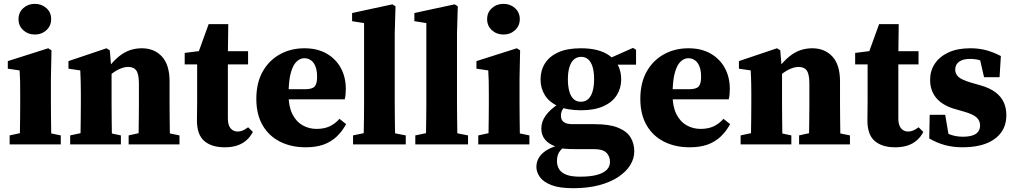

<svg xmlns="http://www.w3.org/2000/svg" viewBox="-20 -749 5265 996"><path d="M30 0V-46.6L122.8 -66.6H198.2L295.3 -46.6V0ZM81.8 0Q82.8 -23 83.3 -60.5Q83.8 -98 84.3 -138.6Q84.8 -179.2 84.8 -210.3V-257.4Q84.8 -298.5 84.3 -326.1Q83.8 -353.6 81.8 -383.7L20.5 -392.7V-432L230 -498.6L247.1 -487.9L244.1 -342.7V-210.3Q244.1 -179.2 244.6 -138.6Q245.1 -98 245.6 -60.5Q246.1 -23 247.1 0ZM160.7 -569.9Q125.3 -569.9 100.7 -592.3Q76 -614.7 76 -649.6Q76 -684.5 100.7 -706.8Q125.3 -729 160.7 -729Q196.1 -729 220.8 -706.7Q245.4 -684.4 245.4 -649.8Q245.4 -615.1 220.8 -592.5Q196.1 -569.9 160.7 -569.9Z M344 0V-46.6L436.7 -66.6H512.8L607.1 -46.6V0ZM396.4 0Q397.4 -23 397.9 -60.5Q398.4 -98 398.9 -138.5Q399.4 -179 399.4 -210V-267.9Q399.4 -295.9 398.9 -313.9Q398.4 -332 397.9 -347.8Q397.4 -363.7 396.4 -383.7L335.1 -392.7V-432L532.5 -498.6L549.6 -487.9L558.8 -376.9V-374.5V-210Q558.8 -179 559.3 -138.5Q559.8 -98 560.3 -60.5Q560.8 -23 561.8 0ZM647.3 0V-46.6L737.8 -66.6H813.2L911.1 -46.6V0ZM697.6 0Q698.6 -23 699.1 -60Q699.6 -97 700.1 -137.5Q700.6 -178 700.6 -210V-314.8Q700.6 -363.3 687.5 -382.6Q674.3 -401.8 644.5 -401.8Q626.9 -401.8 605.6 -393.4Q584.4 -385 562.5 -368.6Q540.7 -352.2 520.5 -328.6L516.7 -394.9H538.8Q568.8 -433.4 596.7 -456.1Q624.7 -478.7 654.2 -488.7Q683.8 -498.6 715.4 -498.6Q780.4 -498.6 820 -455.8Q859.6 -413 859.6 -326.4V-210Q859.6 -178 860.1 -137.5Q860.6 -97 861.1 -60Q861.6 -23 862.6 0Z M1082.9 -414.9V-483.5H1266.9V-414.9ZM1145.5 15.1Q1077.9 15.1 1039.8 -17.5Q1001.7 -50.1 1001.7 -123.7Q1001.7 -149.7 1002.2 -172.5Q1002.7 -195.2 1002.7 -224.2V-414.9H938.1V-474.5L1056.5 -489.5L999.2 -449.4L1062.3 -623.7H1164.1L1162.1 -463.5V-443.5V-134.7Q1162.1 -99.5 1176.3 -83Q1190.6 -66.6 1212.8 -66.6Q1227 -66.6 1239.6 -72.2Q1252.3 -77.8 1267.1 -88.7L1291.8 -64.8Q1278.8 -39.3 1258.3 -21.3Q1237.8 -3.2 1209.9 5.9Q1182.1 15.1 1145.5 15.1Z M1565.8 15.1Q1490.8 15.1 1433 -13.9Q1375.2 -42.9 1342.5 -98.9Q1309.7 -155 1309.7 -236.2Q1309.7 -318.9 1342.5 -377.5Q1375.3 -436 1432 -467.3Q1488.8 -498.6 1559.2 -498.6Q1626.4 -498.6 1674.4 -471Q1722.4 -443.4 1748.2 -396Q1773.9 -348.5 1773.9 -287.5Q1773.9 -271.2 1772.6 -258.8Q1771.3 -246.5 1768.3 -233.6H1377V-286.2H1562.8Q1600.3 -286.2 1612.7 -300.9Q1625 -315.5 1625 -348.9Q1625 -383.9 1616.1 -405.4Q1607.1 -426.9 1592.1 -436.9Q1577.1 -447 1558.5 -447Q1537.3 -447 1518.6 -429.6Q1499.9 -412.2 1488.5 -371Q1477 -329.7 1477 -256.7Q1477 -196.2 1496.7 -157.1Q1516.3 -117.9 1549.6 -99.1Q1582.8 -80.3 1622.1 -80.3Q1660.6 -80.3 1689.3 -93.3Q1718.1 -106.4 1741 -132.6L1775.5 -105Q1754.1 -66 1725 -39.1Q1696 -12.2 1657.1 1.5Q1618.2 15.1 1565.8 15.1Z M1811.4 0V-46.6L1907.1 -66.6H1982.5L2084.9 -46.6V0ZM1865.6 0Q1866.6 -35 1867.1 -70Q1867.6 -105 1868.1 -140Q1868.6 -175 1868.6 -210V-629.2L1806.5 -639.2V-681.5L2015.6 -726.5L2031.7 -716.4L2027.7 -576.3V-210Q2027.7 -175 2028.2 -140Q2028.7 -105 2029.2 -70Q2029.7 -35 2030.7 0Z M2134.4 0V-46.6L2230.1 -66.6H2305.5L2407.9 -46.6V0ZM2188.6 0Q2189.6 -35 2190.1 -70Q2190.6 -105 2191.1 -140Q2191.6 -175 2191.6 -210V-629.2L2129.5 -639.2V-681.5L2338.6 -726.5L2354.7 -716.4L2350.7 -576.3V-210Q2350.7 -175 2351.2 -140Q2351.7 -105 2352.2 -70Q2352.7 -35 2353.7 0Z M2461 0V-46.6L2553.8 -66.6H2629.2L2726.3 -46.6V0ZM2512.8 0Q2513.8 -23 2514.3 -60.5Q2514.8 -98 2515.3 -138.6Q2515.8 -179.2 2515.8 -210.3V-257.4Q2515.8 -298.5 2515.3 -326.1Q2514.8 -353.6 2512.8 -383.7L2451.5 -392.7V-432L2661 -498.6L2678.1 -487.9L2675.1 -342.7V-210.3Q2675.1 -179.2 2675.6 -138.6Q2676.1 -98 2676.6 -60.5Q2677.1 -23 2678.1 0ZM2591.7 -569.9Q2556.3 -569.9 2531.7 -592.3Q2507 -614.7 2507 -649.6Q2507 -684.5 2531.7 -706.8Q2556.3 -729 2591.7 -729Q2627.1 -729 2651.8 -706.7Q2676.4 -684.4 2676.4 -649.8Q2676.4 -615.1 2651.8 -592.5Q2627.1 -569.9 2591.7 -569.9Z M2952.8 227.3Q2881.3 227.3 2839.9 211Q2798.5 194.8 2780.5 169.3Q2762.5 143.8 2762.5 116.6Q2762.5 88.8 2777.7 65.6Q2792.8 42.5 2823.6 25.5Q2854.4 8.6 2900.8 -0.8L2913.9 8Q2898.9 17.8 2888.9 29.2Q2878.8 40.5 2874 54.2Q2869.2 67.8 2869.2 85.7Q2869.2 110.6 2881 129.4Q2892.8 148.1 2918.9 157.8Q2945.1 167.5 2988.3 167.5Q3043.3 167.5 3077.7 157.9Q3112 148.3 3128.1 131.3Q3144.3 114.3 3144.3 91.3Q3144.3 61.5 3125.5 43.1Q3106.8 24.6 3062.7 24.6H2965.5Q2933.4 24.6 2909.5 22.6Q2885.6 20.5 2865.8 15.7V12Q2827.8 -0.3 2808 -24.2Q2788.1 -48.1 2788.1 -82.2Q2788.1 -117.8 2810.7 -149.5Q2833.3 -181.2 2878.7 -211V-222L2917 -202Q2902 -188.9 2895.9 -176.4Q2889.8 -163.9 2889.8 -149Q2889.8 -126.6 2904.4 -115.8Q2918.9 -104.9 2951.3 -104.9H3064.7Q3140.9 -104.9 3186 -86.7Q3231 -68.5 3250.7 -36.8Q3270.3 -5.2 3270.3 36.3Q3270.3 73.5 3249.2 107.7Q3228.1 141.9 3187.2 169Q3146.4 196.1 3087.6 211.7Q3028.8 227.3 2952.8 227.3ZM2993.1 -177Q2922 -177 2875.7 -198Q2829.3 -218.9 2806.7 -255.1Q2784.1 -291.2 2784.1 -336.7Q2784.1 -383.4 2806.8 -419.9Q2829.6 -456.4 2875.9 -477.5Q2922.3 -498.6 2993.4 -498.6Q3034.7 -498.6 3067.3 -491.6Q3099.9 -484.5 3124.2 -471.2Q3148.5 -458 3165.2 -439.5L3169.4 -435.4Q3185.9 -415.4 3194.2 -390.4Q3202.4 -365.4 3202.4 -336.7Q3202.4 -291.8 3179.6 -255.5Q3156.8 -219.2 3110.5 -198.1Q3064.2 -177 2993.1 -177ZM2993.2 -221.2Q3016.7 -221.2 3031.9 -235.6Q3047.1 -250 3054.5 -276.4Q3061.9 -302.7 3061.9 -339Q3061.9 -375 3054.3 -401Q3046.7 -426.9 3031.8 -440.5Q3016.9 -454.1 2994.4 -454.1Q2972.6 -454.1 2957 -440.2Q2941.4 -426.3 2933.7 -400.2Q2925.9 -374.2 2925.9 -337.9Q2925.9 -301.9 2933.2 -275.6Q2940.4 -249.4 2955.2 -235.3Q2970 -221.2 2993.2 -221.2ZM3133.9 -413.6V-446.2H3141.3L3263.8 -500.7L3279.5 -490.7V-413.6Z M3557.8 15.1Q3482.8 15.1 3425 -13.9Q3367.2 -42.9 3334.5 -98.9Q3301.7 -155 3301.7 -236.2Q3301.7 -318.9 3334.5 -377.5Q3367.3 -436 3424 -467.3Q3480.8 -498.6 3551.2 -498.6Q3618.4 -498.6 3666.4 -471Q3714.4 -443.4 3740.2 -396Q3765.9 -348.5 3765.9 -287.5Q3765.9 -271.2 3764.6 -258.8Q3763.3 -246.5 3760.3 -233.6H3369V-286.2H3554.8Q3592.3 -286.2 3604.7 -300.9Q3617 -315.5 3617 -348.9Q3617 -383.9 3608.1 -405.4Q3599.1 -426.9 3584.1 -436.9Q3569.1 -447 3550.5 -447Q3529.3 -447 3510.6 -429.6Q3491.9 -412.2 3480.5 -371Q3469 -329.7 3469 -256.7Q3469 -196.2 3488.7 -157.1Q3508.3 -117.9 3541.6 -99.1Q3574.8 -80.3 3614.1 -80.3Q3652.6 -80.3 3681.3 -93.3Q3710.1 -106.4 3733 -132.6L3767.5 -105Q3746.1 -66 3717 -39.1Q3688 -12.2 3649.1 1.5Q3610.2 15.1 3557.8 15.1Z M3822 0V-46.6L3914.7 -66.6H3990.8L4085.1 -46.6V0ZM3874.4 0Q3875.4 -23 3875.9 -60.5Q3876.4 -98 3876.9 -138.5Q3877.4 -179 3877.4 -210V-267.9Q3877.4 -295.9 3876.9 -313.9Q3876.4 -332 3875.9 -347.8Q3875.4 -363.7 3874.4 -383.7L3813.1 -392.7V-432L4010.5 -498.6L4027.6 -487.9L4036.8 -376.9V-374.5V-210Q4036.8 -179 4037.3 -138.5Q4037.8 -98 4038.3 -60.5Q4038.8 -23 4039.8 0ZM4125.3 0V-46.6L4215.8 -66.6H4291.2L4389.1 -46.6V0ZM4175.6 0Q4176.6 -23 4177.1 -60Q4177.6 -97 4178.1 -137.5Q4178.6 -178 4178.6 -210V-314.8Q4178.6 -363.3 4165.5 -382.6Q4152.3 -401.8 4122.5 -401.8Q4104.9 -401.8 4083.6 -393.4Q4062.4 -385 4040.5 -368.6Q4018.7 -352.2 3998.5 -328.6L3994.7 -394.9H4016.8Q4046.8 -433.4 4074.7 -456.1Q4102.7 -478.7 4132.2 -488.7Q4161.8 -498.6 4193.4 -498.6Q4258.4 -498.6 4298 -455.8Q4337.6 -413 4337.6 -326.4V-210Q4337.6 -178 4338.1 -137.5Q4338.6 -97 4339.1 -60Q4339.6 -23 4340.6 0Z M4560.9 -414.9V-483.5H4744.9V-414.9ZM4623.5 15.1Q4555.9 15.1 4517.8 -17.5Q4479.7 -50.1 4479.7 -123.7Q4479.7 -149.7 4480.2 -172.5Q4480.7 -195.2 4480.7 -224.2V-414.9H4416.1V-474.5L4534.5 -489.5L4477.2 -449.4L4540.3 -623.7H4642.1L4640.1 -463.5V-443.5V-134.7Q4640.1 -99.5 4654.3 -83Q4668.6 -66.6 4690.8 -66.6Q4705 -66.6 4717.6 -72.2Q4730.3 -77.8 4745.1 -88.7L4769.8 -64.8Q4756.8 -39.3 4736.3 -21.3Q4715.8 -3.2 4687.9 5.9Q4660.1 15.1 4623.5 15.1Z M4974.2 15.1Q4925.2 15.1 4882.7 3.9Q4840.3 -7.4 4800.5 -30.7L4802.8 -153.4H4883.3L4905.8 -19.5H4852V-78.9Q4884.1 -59.9 4912.5 -49.8Q4940.8 -39.8 4974.8 -39.8Q5003.6 -39.8 5023.7 -46.1Q5043.7 -52.4 5053.9 -65.7Q5064.2 -78.9 5064.2 -98.8Q5064.2 -122.3 5046.5 -139.3Q5028.8 -156.3 4979.7 -170.2L4925.9 -185.8Q4887.8 -197.7 4860.6 -218.2Q4833.5 -238.6 4819.2 -268Q4804.9 -297.4 4804.9 -335Q4804.9 -381.2 4829.1 -418.1Q4853.4 -455.1 4899.8 -476.8Q4946.2 -498.6 5013.6 -498.6Q5058.1 -498.6 5095.9 -488.5Q5133.6 -478.3 5172 -458.3L5165.2 -348.5H5084.8L5057.8 -466.1H5111.7V-411.1Q5084.9 -428.7 5064 -436Q5043.1 -443.4 5009.7 -443.4Q4976.5 -443.4 4955.8 -429.2Q4935.2 -414.9 4935.2 -387.5Q4935.2 -366.5 4951 -350.9Q4966.9 -335.3 5018.7 -319.9L5067.4 -306Q5115.2 -292.3 5144.3 -270.1Q5173.4 -248 5186.9 -218.4Q5200.4 -188.9 5200.4 -151.2Q5200.4 -98.4 5173.1 -61.3Q5145.8 -24.2 5095.3 -4.5Q5044.9 15.1 4974.2 15.1Z"/></svg>

Font: Source Serif 4 Variable
Style: Regular
Weight: 400
Designer: Frank Grießhammer
Foundry: Adobe
Version: Version 4.005;hotconv 1.1.0;makeotfexe 2.6.0